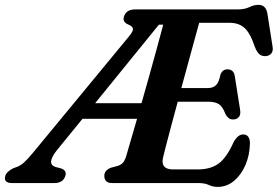

<svg xmlns="http://www.w3.org/2000/svg" viewBox="-68 -738 1120 774"><path d="M734 0H386Q366.5 0 359.5 -8.2Q352.5 -16.5 352.5 -29Q352.5 -41 360 -49.2Q367.5 -57.5 379.5 -62L406 -69Q419 -73 427 -81.5Q435 -90 441 -109.5Q444.5 -121.5 456.2 -162Q468 -202.5 484.5 -259H264.5L163 -134.5Q118 -78.5 154 -65.5L180 -58.5Q202 -49.5 195.5 -29.5Q187 0 150.5 0H-19Q-55 0 -46.5 -29.5Q-41.5 -46 -15 -59.5L2.5 -66Q17.5 -72 32.2 -86.2Q47 -100.5 66 -123.5L453 -592.5Q469.5 -612.5 467.8 -622.5Q466 -632.5 449.5 -639Q425 -649 431.5 -670.5Q440.5 -700 476.5 -700H890Q918 -700 937 -709.2Q956 -718.5 974 -718.5Q1004 -718.5 1010 -683L1030.5 -552Q1034 -534 1026.8 -524Q1019.5 -514 1006 -512Q990.5 -510 979.2 -518.2Q968 -526.5 959 -550Q940.5 -605.5 917.2 -625.8Q894 -646 858.5 -646H735Q728 -621.5 716.8 -580Q705.5 -538.5 691.5 -487.5Q677.5 -436.5 663 -383H770Q790 -383 802.2 -394Q814.5 -405 821 -438.5Q829.5 -458.5 848.5 -458.5Q874.5 -458.5 878.5 -431L900 -295Q903 -275 894.5 -265.8Q886 -256.5 872.5 -256.5Q861 -256 853.5 -262.2Q846 -268.5 841 -278Q829.5 -308.5 814.2 -318.2Q799 -328 771 -328H648.5Q634.5 -276 622 -229.8Q609.5 -183.5 601 -149.8Q592.5 -116 589 -102Q579 -55 629.5 -55H729.5Q780.5 -55 813 -78.5Q845.5 -102 874 -165.5Q891 -196 912 -196Q939.5 -196 939.5 -159.5Q938.5 -112 921.2 -72.2Q904 -32.5 875 -8.5Q846 15.5 809 15.5Q790.5 15.5 774 7.8Q757.5 0 734 0ZM572.5 -638.5 315.5 -322H502.5Q517.5 -375 533.5 -431.8Q549.5 -488.5 564 -542Q578.5 -595.5 590 -638.5Z"/></svg>

Font: Fraunces 9pt Soft SemiBold
Style: Italic
Weight: 600
Italic angle: -16°
Version: Version 1.000;[b76b70a41]